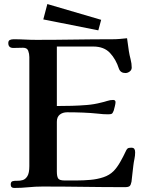

<svg xmlns="http://www.w3.org/2000/svg" viewBox="-20 -925 714 949"><path d="M648 -172Q648 -156 644.5 -139.5Q641 -123 639 -106Q637 -87 634.5 -67Q632 -47 630 -27Q627 -11 621 -5.5Q615 0 598 0Q496 0 394 -1.5Q292 -3 190 -3Q155 -3 120 0.5Q85 4 50 4Q33 4 33 -13Q33 -27 42.5 -29.5Q52 -32 65.5 -31.5Q79 -31 92.5 -35Q106 -39 115.5 -54.5Q125 -70 125 -104V-643Q125 -659 119.5 -674Q114 -689 94 -689Q82 -689 70 -688.5Q58 -688 46 -688Q21 -688 21 -712Q21 -724 29 -727.5Q37 -731 47 -731Q76 -731 104 -729.5Q132 -728 160 -728Q254 -728 348 -729.5Q442 -731 536 -731Q554 -731 572 -732.5Q590 -734 608 -736Q610 -720 612.5 -704Q615 -688 617 -672Q620 -653 625.5 -632Q631 -611 631 -591Q631 -579 621 -571.5Q611 -564 600 -564Q576 -564 568 -585Q553 -632 523.5 -663.5Q494 -695 441 -695H261V-401Q299 -401 335.5 -402Q372 -403 409 -406Q446 -409 480 -418Q494 -421 509.5 -426Q525 -431 539 -431Q551 -431 551 -420Q551 -413 547.5 -399Q544 -385 542 -378Q537 -365 532 -362.5Q527 -360 514 -360Q490 -360 467 -363Q429 -367 390 -368.5Q351 -370 312 -370Q290 -370 275.5 -358.5Q261 -347 261 -323V-77Q261 -53 267.5 -43Q274 -33 299 -33Q326 -33 359 -33Q392 -33 426.5 -36Q461 -39 491 -49Q521 -59 541 -79Q558 -96 574 -124Q590 -152 600 -174Q605 -186 610 -190.5Q615 -195 628 -195Q640 -195 644 -189Q648 -183 648 -172ZM480 -827 466 -775 194 -829 214 -905Z"/></svg>

Font: Kaisei Decol
Style: Bold
Weight: 700
Designer: Font-Kai, 金井和夫
Foundry: KAZUO KANAI
Version: Version 5.003